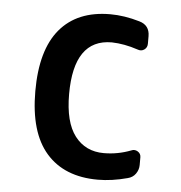

<svg xmlns="http://www.w3.org/2000/svg" viewBox="-44 -572 588 625"><g transform="rotate(5 250.0 -260.0)"><path d="M297.9 9.8Q188.5 9.8 129.4 -57.6Q70.3 -125 70.3 -259.8Q70.3 -394.5 127.4 -462.4Q184.6 -530.3 292 -530.3Q337.9 -530.3 387.7 -515.6Q421.9 -505.9 421.9 -469.7V-445.3Q421.9 -432.6 412.1 -425.8Q402.3 -418.9 389.6 -423.8Q345.7 -438.5 304.7 -439.5Q180.7 -439.5 180.7 -259.8Q180.7 -168 215.3 -123Q250 -78.1 309.6 -78.1Q355.5 -78.1 398.4 -94.7Q409.2 -99.6 419.4 -93.3Q429.7 -86.9 429.7 -75.2V-49.8Q429.7 -34.2 420.4 -21Q411.1 -7.8 394.5 -3.9Q343.8 9.8 297.9 9.8Z"/></g></svg>

Font: Rounded-L Mgen+ 1m medium
Style: Regular
Weight: 500
Designer: [Source Han Sans]
Ryoko NISHIZUKA  (kana & ideographs); Paul D. Hunt (Latin, Greek & Cyrillic); Wenlong ZHANG  (bopomofo
Version: Version 1.059.20150602